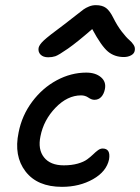

<svg xmlns="http://www.w3.org/2000/svg" viewBox="-20 -788 541 741"><path d="M166 -566.9Q147 -566.9 136.7 -577.1Q126.5 -587.4 128.9 -603Q131.3 -615.2 148.9 -631.8Q166.5 -648.4 228 -693.8Q247.6 -708.5 270.8 -727.1Q293.9 -745.6 302.5 -751.7Q311 -757.8 323.5 -762.9Q335.9 -768.1 350.1 -768.1Q374.5 -768.1 389.2 -757.3Q403.8 -746.6 418 -717.8Q432.6 -688.5 450 -666Q467.3 -643.6 478.3 -634.3Q489.3 -625 495.8 -614.7Q502.4 -604.5 500 -592.8Q498.5 -581.5 486.3 -574.7Q474.1 -567.9 458 -567.9Q421.9 -567.9 396.5 -589.1Q371.1 -610.4 335.9 -675.8Q278.3 -625.5 242.2 -600.3Q206.1 -575.2 193.6 -571Q181.2 -566.9 166 -566.9ZM219.2 -66.9Q124 -66.9 78.4 -126.5Q32.7 -186 51.8 -276.9Q64.5 -342.3 104.2 -395.5Q144 -448.7 199.2 -478.3Q254.4 -507.8 313 -507.8Q348.6 -507.8 369.6 -490Q390.6 -472.2 384.8 -443.8Q380.9 -424.8 370.6 -413.8Q360.4 -402.8 344.2 -402.8Q333.5 -402.8 321 -411.4Q308.6 -419.9 293 -419.9Q240.2 -419.9 194.3 -372.3Q148.4 -324.7 136.2 -262.2Q125.5 -211.4 149.9 -180.7Q174.3 -149.9 226.1 -149.9Q256.3 -149.9 279.8 -156.5Q303.2 -163.1 316.4 -172.9Q329.6 -182.6 339.4 -192.1Q349.1 -201.7 358.2 -208.3Q367.2 -214.8 376 -214.8Q407.7 -214.8 400.9 -172.9Q391.1 -126 338.9 -96.4Q286.6 -66.9 219.2 -66.9Z"/></svg>

Font: Shantell Sans Irregular Bouncy
Style: Italic
Weight: 400
Italic angle: -11.31°
Designer: Stephen Nixon, Anya Danilova, Shantell Martin
Foundry: Arrow Type
Version: Version 1.006;[9816181b4]